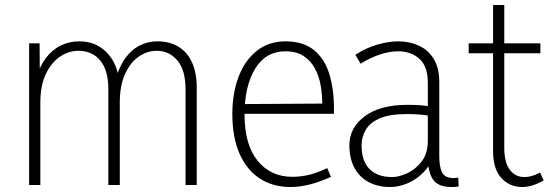

<svg xmlns="http://www.w3.org/2000/svg" viewBox="-20 -743 2221 771"><path d="M770 0H725V-385Q725 -461 692.5 -500Q660 -539 609 -539Q571 -539 537 -515.5Q503 -492 482 -445.5Q461 -399 461 -331V0H415V-385Q415 -461 382.5 -500Q350 -539 295 -539Q256 -539 221 -515.5Q186 -492 164 -445.5Q142 -399 142 -331V0H97V-569H139L140 -423H124Q138 -475 163.5 -509Q189 -543 223.5 -560Q258 -577 297 -577Q344 -577 378 -556.5Q412 -536 433 -500Q454 -464 459 -415H442Q456 -471 481.5 -507Q507 -543 540.5 -560Q574 -577 611 -577Q661 -577 696.5 -555.5Q732 -534 751 -492.5Q770 -451 770 -391Z M1146 8Q1076 8 1023.5 -26Q971 -60 942 -125.5Q913 -191 913 -285Q913 -370 938.5 -436Q964 -502 1012 -539.5Q1060 -577 1126 -577Q1197 -577 1240 -542.5Q1283 -508 1302 -447Q1321 -386 1321 -308V-286H939V-325L1274 -327Q1274 -364 1267.5 -401Q1261 -438 1244 -469Q1227 -500 1198.5 -518.5Q1170 -537 1126 -537Q1047 -537 1004.5 -467Q962 -397 962 -283Q962 -162 1014.5 -97.5Q1067 -33 1154 -33Q1189 -33 1223 -41.5Q1257 -50 1294 -68L1309 -33Q1266 -13 1225 -2.5Q1184 8 1146 8Z M1698 -115 1719 -109Q1702 -70 1673.5 -44Q1645 -18 1612 -5Q1579 8 1547 8Q1498 8 1461 -11.5Q1424 -31 1403.5 -68.5Q1383 -106 1383 -160Q1383 -230 1444.5 -276Q1506 -322 1616 -322Q1645 -322 1667.5 -320.5Q1690 -319 1713 -314V-277Q1688 -281 1665.5 -283Q1643 -285 1614 -285Q1544 -285 1504.5 -267.5Q1465 -250 1448.5 -221.5Q1432 -193 1432 -160Q1432 -96 1464 -64Q1496 -32 1555 -32Q1582 -32 1615.5 -47.5Q1649 -63 1673.5 -95Q1698 -127 1698 -178V-411Q1698 -476 1664.5 -506.5Q1631 -537 1579 -537Q1544 -537 1505 -524Q1466 -511 1428 -487L1407 -523Q1448 -550 1494 -563.5Q1540 -577 1580 -577Q1625 -577 1662.5 -559.5Q1700 -542 1722 -506Q1744 -470 1744 -414V-117Q1744 -72 1755.5 -50Q1767 -28 1802 -28Q1807 -28 1811 -28.5Q1815 -29 1820 -30L1822 6Q1815 7 1807.5 7.5Q1800 8 1793 8Q1739 8 1718.5 -22.5Q1698 -53 1698 -115Z M2077 8Q2026 8 1993 -28.5Q1960 -65 1960 -135V-723H2005V-149Q2005 -91 2027 -61.5Q2049 -32 2086 -32Q2101 -32 2116 -36.5Q2131 -41 2149 -50L2163 -18Q2139 -5 2118 1.5Q2097 8 2077 8ZM1862 -529V-569H2150V-529Z"/></svg>

Font: Yaldevi ExtraLight
Style: Regular
Weight: 200
Designer: Sol Matas, Rajitha Manaperi, Kosala Senevirathne
Foundry: Mooniak
Version: Version 1.100